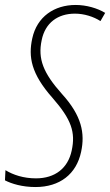

<svg xmlns="http://www.w3.org/2000/svg" viewBox="-40 -744 444 774"><path d="M103 10C201 10 268 -42 287 -132C303 -206 290 -277 210 -365C134 -450 112 -507 128 -582C142 -652 193 -689 262 -689C299 -689 337 -677 365 -659L384 -692C353 -711 308 -724 265 -724C179 -724 109 -677 90 -589C74 -515 85 -447 172 -349C248 -262 265 -211 249 -137C234 -66 182 -25 105 -25C55 -25 13 -39 -18 -58L-20 -17C7 -3 50 10 103 10Z"/></svg>

Font: Noto Sans ExtraCondensed ExtraLight
Style: Italic
Weight: 200
Width: 2
Italic angle: -12°
Designer: Monotype Design Team
Foundry: Monotype Imaging Inc.
Version: Version 2.013